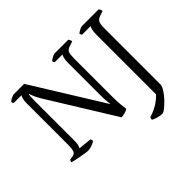

<svg xmlns="http://www.w3.org/2000/svg" viewBox="-190 -982 1460 1460"><g transform="rotate(-45 540.5 -252.0)"><path d="M204 0Q197 0 177 -3Q157 -6 132.5 -10.5Q108 -15 86 -19.5Q64 -24 52 -28Q52 -35 55 -41Q58 -47 60 -50L85 -53Q112 -57 120 -76Q128 -95 128 -143V-582Q128 -614 133.5 -633.5Q139 -653 144 -657H61Q59 -660 56 -664Q53 -668 52 -676Q57 -682 68 -688.5Q79 -695 90.5 -699.5Q102 -704 107 -704H219L575 -130Q572 -147 570 -173.5Q568 -200 568 -241V-580Q568 -613 573.5 -632Q579 -651 584 -656H501Q498 -659 495.5 -662.5Q493 -666 492 -675Q496 -680 507 -687Q518 -694 529.5 -699Q541 -704 546 -704H694Q698 -699 701.5 -692Q705 -685 706 -674L667 -661Q639 -652 631.5 -633.5Q624 -615 624 -570V-155Q624 -112 627.5 -74.5Q631 -37 634 -21Q621 -11 599.5 -6Q578 -1 563 0L234 -532Q212 -569 202.5 -593Q193 -617 192 -622H188Q187 -616 185.5 -602Q184 -588 184 -562V-120Q184 -98 179 -81.5Q174 -65 170 -60L277 -49Q278 -47 280.5 -41.5Q283 -36 283 -28Q268 -15 243.5 -7.5Q219 0 204 0ZM800 200Q782 200 755.5 193Q729 186 713 176Q713 160 720 153Q771 138 811 112Q851 86 872 61V-582Q872 -612 877 -632Q882 -652 888 -657H796Q792 -660 789 -666.5Q786 -673 786 -676Q793 -684 812.5 -694Q832 -704 840 -704H1020Q1023 -701 1027.5 -693Q1032 -685 1032 -674L994 -661Q968 -652 958.5 -634.5Q949 -617 949 -574V36Q946 56 928 83.5Q910 111 885 137.5Q860 164 837 182Q814 200 800 200Z"/></g></svg>

Font: Texturina ExtraLight
Style: Regular
Weight: 200
Designer: Guillermo Torres Carreño
Foundry: Omnibus-Type
Version: Version 1.002; ttfautohint (v1.8.3)